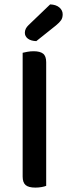

<svg xmlns="http://www.w3.org/2000/svg" viewBox="-20 -847 314 873"><path d="M190 -2Q183 1 169.5 3.5Q156 6 141 6Q110 6 96.5 -5.5Q83 -17 83 -44V-607Q91 -609 104.5 -611.5Q118 -614 133 -614Q162 -614 176 -603Q190 -592 190 -564ZM208 -827Q235 -826 250 -813Q265 -800 265 -782Q265 -766 258 -755.5Q251 -745 234 -731L145 -660Q120 -661 106.5 -671.5Q93 -682 93 -698Q93 -717 110 -733Z"/></svg>

Font: Baloo 2 Latin Medium
Style: Regular
Weight: 500
Designer: Sarang Kulkarni and Ek Type
Foundry: Ek Type
Version: Version 1.001